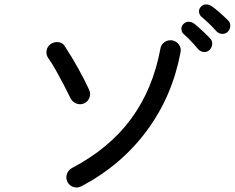

<svg xmlns="http://www.w3.org/2000/svg" viewBox="-20 -858 1064 870"><path d="M349 -14Q332 -5 313.5 -10.5Q295 -16 286 -33Q277 -50 283 -68.5Q289 -87 305 -96Q475 -185 574 -319.5Q673 -454 707 -638Q710 -657 726 -667.5Q742 -678 761 -675Q780 -671 791 -655.5Q802 -640 798 -621Q761 -422 645 -265.5Q529 -109 349 -14ZM362 -390Q345 -382 327 -388.5Q309 -395 300 -412Q288 -437 270 -471.5Q252 -506 233 -540Q214 -574 199 -594Q188 -610 191 -628.5Q194 -647 209 -658Q225 -669 244.5 -667Q264 -665 274 -648Q303 -604 333.5 -549.5Q364 -495 384 -451Q392 -434 385.5 -416Q379 -398 362 -390ZM929 -631Q918 -621 903 -622.5Q888 -624 878 -635Q864 -652 847 -670Q830 -688 813 -703Q803 -712 802 -725.5Q801 -739 811 -749Q822 -760 835.5 -759.5Q849 -759 861 -750Q875 -739 896 -719.5Q917 -700 932 -684Q943 -673 941.5 -657.5Q940 -642 929 -631ZM1012 -714Q1002 -704 987 -704.5Q972 -705 961 -716Q946 -733 928.5 -750Q911 -767 894 -781Q884 -789 882 -802.5Q880 -816 890 -827Q900 -838 913.5 -838Q927 -838 939 -830Q954 -820 975.5 -801Q997 -782 1013 -766Q1024 -756 1023.5 -740.5Q1023 -725 1012 -714Z"/></svg>

Font: Zen Maru Gothic Medium
Style: Regular
Weight: 500
Designer: Yoshimichi Ohira
Foundry: Positype
Version: Version 1.001